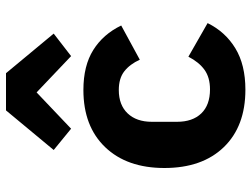

<svg xmlns="http://www.w3.org/2000/svg" viewBox="-119 -707 838 640"><g transform="rotate(-90 300.0 -387.0)"><path d="M60 -258Q60 -383 129.5 -455.5Q199 -528 320 -528Q401 -528 453.5 -495Q506 -462 535 -402L421 -340Q406 -373 382.5 -391.5Q359 -410 320 -410Q270 -410 242 -380.5Q214 -351 214 -300V-216Q214 -164 242 -135Q270 -106 322 -106Q362 -106 387.5 -124.5Q413 -143 431 -178L543 -114Q514 -55 459 -21.5Q404 12 321 12Q199 12 129.5 -60Q60 -132 60 -258ZM376 -786 508 -627 433 -569 312 -684 191 -569 120 -627 252 -786Z"/></g></svg>

Font: iA Writer Quattro V
Style: Regular
Weight: 400
Designer: Mike Abbink, Paul van der Laan, Pieter van Rosmalen, Oliver Reichenstein
Foundry: Information Architects Inc.
Version: Version 2.000